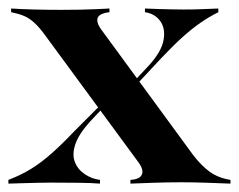

<svg xmlns="http://www.w3.org/2000/svg" viewBox="-20 -438 570 458"><path d="M291.1 0V-8.9Q305.6 -9.7 312.9 -14.9Q320.2 -20.2 319.8 -29.4Q319.4 -38.7 309.7 -51.6L88.7 -352.4Q74.2 -372.6 61.7 -383.9Q49.2 -395.2 36.3 -400.4Q23.4 -405.6 6.5 -408.9V-417.7Q29.8 -416.1 62.1 -415.3Q94.4 -414.5 126.6 -414.5Q149.2 -414.5 170.2 -414.9Q191.1 -415.3 208.9 -416.1Q226.6 -416.9 241.1 -417.7V-408.9Q226.6 -407.3 219 -402.4Q211.3 -397.6 212.1 -388.3Q212.9 -379 222.6 -366.1L441.1 -67.7Q459.7 -43.5 479.8 -28.6Q500 -13.7 529.8 -8.9V0Q505.6 -0.8 474.6 -2Q443.5 -3.2 412.9 -3.2Q379 -3.2 345.2 -2Q311.3 -0.8 291.1 0ZM0 0V-8.9Q29.8 -20.2 54 -35.1Q78.2 -50 102.8 -71.8Q127.4 -93.5 156.5 -124.2L227.4 -195.2L233.9 -189.5L194.4 -147.6Q166.9 -116.9 159.3 -92.7Q151.6 -68.5 158.9 -50.8Q166.1 -33.1 182.7 -22.2Q199.2 -11.3 218.5 -8.9V0Q200 -1.6 167.3 -2Q134.7 -2.4 102.4 -2.4Q86.3 -2.4 71.8 -2Q57.3 -1.6 40.7 -1.2Q24.2 -0.8 0 0ZM296 -225.8 289.5 -233.1 336.3 -283.1Q365.3 -315.3 370.2 -342.7Q375 -370.2 362.1 -387.9Q349.2 -405.6 325.8 -408.9V-417.7Q342.7 -416.9 357.3 -416.5Q371.8 -416.1 386.7 -415.7Q401.6 -415.3 418.5 -415.3Q442.7 -415.3 460.9 -416.1Q479 -416.9 500.8 -417.7V-408.9Q478.2 -397.6 458.5 -383.9Q438.7 -370.2 416.9 -350.8Q395.2 -331.5 366.1 -300.8Z"/></svg>

Font: Playfair 144pt SemiExpanded ExtraBold
Style: Regular
Weight: 800
Width: 6
Designer: Claus Eggers Sørensen
Foundry: Claus Eggers Sørensen
Version: Version 2.203